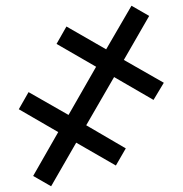

<svg xmlns="http://www.w3.org/2000/svg" viewBox="-20 -650 640 673"><path d="M282.2 -210.9 420.9 -129.9 386.2 -69.8 247.1 -149.9 159.2 2.9 96.2 -33.2 184.1 -187 45.9 -267.1 80.1 -327.1 220.2 -247.1 316.9 -416 178.2 -496.1 212.9 -557.1 352.1 -477.1 440.9 -629.9 502.9 -594.2 414.1 -439.9 554.2 -359.9 518.1 -299.8 379.9 -379.9Z"/></svg>

Font: WenQuanYi Micro Hei Mono
Style: Regular
Weight: 400
Foundry: Ascender Corporation
Version: Version 0.2.0-beta